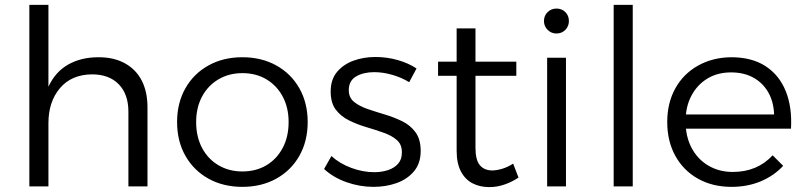

<svg xmlns="http://www.w3.org/2000/svg" viewBox="-20 -762 3294 785"><path d="M505 -305Q505 -377 465.5 -417.5Q426 -458 356 -458Q272 -457 225 -401.5Q178 -346 178 -258H151Q151 -350 179 -409.5Q207 -469 259.5 -498.5Q312 -528 383 -528Q446 -528 491 -503Q536 -478 559.5 -432.5Q583 -387 583 -323V0H505ZM100 -742H178V0H100Z M971 -528Q1049 -528 1109.5 -494.5Q1170 -461 1204 -401Q1238 -341 1238 -263Q1238 -185 1204 -125Q1170 -65 1109.5 -31.5Q1049 2 971 2Q893 2 832.5 -31.5Q772 -65 738 -125Q704 -185 704 -263Q704 -341 738 -401Q772 -461 832.5 -494.5Q893 -528 971 -528ZM971 -463Q916 -463 873 -437.5Q830 -412 806 -367Q782 -322 782 -263Q782 -203 806 -157.5Q830 -112 873 -86.5Q916 -61 971 -61Q1027 -61 1069.5 -86.5Q1112 -112 1136 -157.5Q1160 -203 1160 -263Q1160 -322 1136 -367Q1112 -412 1069.5 -437.5Q1027 -463 971 -463Z M1653 -426Q1622 -445 1584 -456Q1546 -467 1510 -467Q1466 -467 1436 -449.5Q1406 -432 1406 -393Q1406 -363 1427.5 -345.5Q1449 -328 1482.5 -316.5Q1516 -305 1553 -294Q1590 -283 1624 -266.5Q1658 -250 1679 -221Q1700 -192 1700 -145Q1700 -94 1672.5 -61.5Q1645 -29 1601.5 -13.5Q1558 2 1507 2Q1451 2 1397 -17Q1343 -36 1305 -71L1335 -124Q1369 -93 1416.5 -75.5Q1464 -58 1510 -58Q1541 -58 1566.5 -66.5Q1592 -75 1607.5 -92.5Q1623 -110 1623 -137Q1624 -170 1603.5 -188.5Q1583 -207 1549.5 -219Q1516 -231 1478.5 -242Q1441 -253 1407.5 -269.5Q1374 -286 1353 -313.5Q1332 -341 1332 -388Q1332 -437 1358 -468Q1384 -499 1425.5 -514Q1467 -529 1515 -529Q1562 -529 1606 -516.5Q1650 -504 1683 -482Z M1924 -158Q1924 -108 1942 -86.5Q1960 -65 1994 -65Q2014 -66 2035 -72.5Q2056 -79 2078 -93L2100 -36Q2073 -18 2042.5 -7.5Q2012 3 1981 3Q1942 3 1912 -12.5Q1882 -28 1864.5 -61Q1847 -94 1847 -146V-646H1924ZM1771 -510H2091V-452H1771Z M2217 -526H2294V0H2217ZM2255 -727Q2277 -727 2291.5 -712.5Q2306 -698 2306 -676Q2306 -655 2291.5 -640Q2277 -625 2255 -625Q2234 -625 2219 -640Q2204 -655 2204 -676Q2204 -698 2219 -712.5Q2234 -727 2255 -727Z M2489 -742H2567V0H2489Z M3145 -294Q3143 -347 3120.5 -385.5Q3098 -424 3059.5 -445Q3021 -466 2969 -466Q2914 -466 2872.5 -441Q2831 -416 2807 -371Q2783 -326 2783 -266Q2783 -204 2807.5 -157.5Q2832 -111 2876 -85Q2920 -59 2976 -59Q3076 -59 3139 -127L3182 -84Q3144 -43 3090 -20.5Q3036 2 2971 2Q2893 2 2833.5 -31.5Q2774 -65 2741 -125Q2708 -185 2708 -263Q2708 -341 2741 -400.5Q2774 -460 2833.5 -493.5Q2893 -527 2969 -528Q3054 -528 3110 -491.5Q3166 -455 3192.5 -389.5Q3219 -324 3214 -236H2769V-294Z"/></svg>

Font: Alexandria Light
Style: Regular
Weight: 300
Designer: Mohamed Gaber
Foundry: Kief Type Foundry
Version: Version 5.100